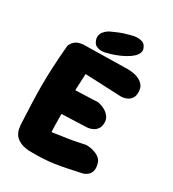

<svg xmlns="http://www.w3.org/2000/svg" viewBox="-198 -940 943 1046"><g transform="rotate(30 273.5 -416.5)"><path d="M147 -2Q109 -6 87.5 -18.5Q66 -31 56.5 -47Q47 -63 44.5 -78.5Q42 -94 41 -102Q38 -173 35.5 -231Q33 -289 33 -343.5Q33 -398 36 -459.5Q39 -521 46 -600Q49 -614 65.5 -631Q82 -648 119 -651L397 -656Q397 -656 407.5 -655.5Q418 -655 435 -652Q452 -649 468.5 -640.5Q485 -632 496.5 -617Q508 -602 508 -577Q509 -553 499 -538.5Q489 -524 475.5 -517.5Q462 -511 451 -509.5Q440 -508 440 -508L209 -518Q206 -467 205 -429.5Q204 -392 203.5 -361Q203 -330 203.5 -300Q204 -270 204 -234.5Q204 -199 206 -151Q237 -156 258 -159Q279 -162 293.5 -164Q308 -166 322.5 -168.5Q337 -171 356 -175Q375 -179 404 -185Q404 -185 413 -185Q422 -185 436 -182.5Q450 -180 465.5 -174Q481 -168 493.5 -156.5Q506 -145 510 -127Q517 -101 512 -84Q507 -67 496.5 -58Q486 -49 477.5 -45.5Q469 -42 469 -42Q423 -32 385 -24Q347 -16 310.5 -10.5Q274 -5 235 -3Q196 -1 147 -2ZM76 -259 66 -408 345 -419Q345 -419 354 -417Q363 -415 375.5 -410Q388 -405 400.5 -396Q413 -387 422 -373Q431 -359 431 -340Q431 -315 420.5 -300.5Q410 -286 396 -279.5Q382 -273 372 -271.5Q362 -270 362 -270ZM239 -672Q239 -672 231 -671Q223 -670 211.5 -671Q200 -672 188.5 -677.5Q177 -683 171 -695Q160 -716 163 -732.5Q166 -749 176 -760Q186 -771 195 -777Q204 -783 204 -783Q253 -806 283 -815Q313 -824 335 -829Q335 -829 343.5 -830Q352 -831 363.5 -830.5Q375 -830 387 -825.5Q399 -821 406 -809Q415 -795 414.5 -783Q414 -771 409 -762.5Q404 -754 399.5 -749Q395 -744 395 -744Q378 -728 356.5 -716Q335 -704 313 -695Q291 -686 271.5 -680.5Q252 -675 239 -672Z"/></g></svg>

Font: Sour Gummy Black ExtraBold
Style: Regular
Weight: 800
Version: Version 1.000